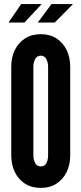

<svg xmlns="http://www.w3.org/2000/svg" viewBox="-20 -910 398 938"><path d="M179 8Q134 8 101.8 -13Q69.5 -34 52.2 -70Q35 -106 35 -151V-584Q35 -629.5 52.2 -665.2Q69.5 -701 101.8 -722Q134 -743 179 -743Q224 -743 256.2 -722Q288.5 -701 305.8 -665Q323 -629 323 -584V-151Q323 -106 305.8 -70Q288.5 -34 256.2 -13Q224 8 179 8ZM179 -97Q199 -97 207 -113.8Q215 -130.5 215 -151V-584Q215 -604.5 206.5 -621.2Q198 -638 179 -638Q160.5 -638 151.8 -621.2Q143 -604.5 143 -584V-151Q143 -130.5 151.5 -113.8Q160 -97 179 -97ZM164.5 -800 231.5 -890H336.5L247.5 -800ZM21.5 -800 83.5 -890H183.5L99.5 -800Z"/></svg>

Font: League Gothic
Style: Regular
Weight: 400
Designer: The League of Moveable Type
Version: Version 2.001